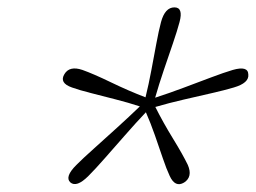

<svg xmlns="http://www.w3.org/2000/svg" viewBox="-20 -784 677 508"><path d="M214 -318.5Q182.5 -287 166 -301.5Q150.5 -316 182 -347.5Q200 -365.5 228.8 -391.2Q257.5 -417 289.5 -446Q321.5 -475 350 -502.5Q319.5 -512.5 285.2 -521.2Q251 -530 220.5 -537.8Q190 -545.5 170.5 -552.5Q136 -564.5 150.5 -588Q164 -610.5 198 -599Q227.5 -588.5 274 -566Q320.5 -543.5 365 -526.5Q373.5 -561 380.5 -598.5Q387.5 -636 393.8 -669.5Q400 -703 406 -725.5Q416.5 -764.5 441.5 -764.5Q465.5 -764.5 455 -725.5Q449 -703 437.5 -669.2Q426 -635.5 413.2 -598Q400.5 -560.5 390.5 -525.5Q426 -537 464.8 -551.5Q503.5 -566 538 -579Q572.5 -592 596 -599Q636.5 -610.5 637 -587Q639.5 -564.5 598.5 -552.5Q575 -545.5 540 -537.5Q505 -529.5 466 -520.5Q427 -511.5 391 -501Q411.5 -460 437.8 -417.2Q464 -374.5 477 -347.5Q490.5 -316 467 -301Q443.5 -287 429 -318.5Q420.5 -336.5 410.8 -365.2Q401 -394 389.8 -426.2Q378.5 -458.5 366 -487Q339 -458.5 310.8 -426.2Q282.5 -394 257.2 -365.2Q232 -336.5 214 -318.5Z"/></svg>

Font: Fraunces 9pt SuperSoft Thin
Style: Italic
Weight: 100
Italic angle: -16°
Version: Version 1.000;[0bf87f6ff]